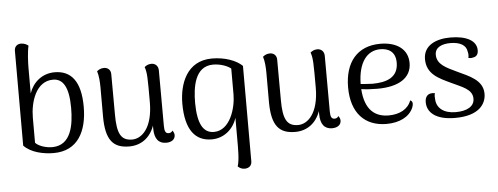

<svg xmlns="http://www.w3.org/2000/svg" viewBox="-57 -889 3307 1275"><g transform="rotate(-5 1596.0 -251.5)"><path d="M272 13C433 13 497 -113 497 -276C497 -448 432 -521 324 -521C239 -521 178 -466 154 -395V-566C154 -599 157 -671 167 -712C159 -719 142 -730 118 -730C93 -730 74 -714 74 -686V-54C121 -4 205 13 272 13ZM269 -27C223 -26 173 -44 154 -66V-233C154 -337 195 -473 309 -473C376 -473 413 -414 413 -276C413 -160 391 -30 269 -27Z M1070 -67C1063 -54 1051 -52 1044 -52C1024 -52 1016 -66 1016 -103L1015 -473C1015 -503 995 -521 969 -521C946 -521 931 -510 923 -503C937 -465 937 -429 937 -269C937 -95 862 -31 799 -31C724 -31 699 -79 699 -207L698 -476C698 -504 679 -521 653 -521C631 -521 617 -512 606 -503C616 -473 619 -431 619 -395V-197C620 -42 669 13 776 13C855 13 916 -32 944 -111V-92C944 -24 971 10 1022 10C1060 10 1082 -9 1082 -36C1082 -47 1078 -56 1070 -67Z M1527 227C1557 226 1574 209 1574 182V-454C1536 -492 1460 -521 1373 -521C1204 -521 1151 -370 1151 -239C1151 -63 1217 14 1325 14C1407 14 1470 -40 1494 -115V25C1494 94 1495 164 1481 208C1491 217 1504 227 1527 227ZM1344 -34C1272 -34 1237 -99 1236 -236C1236 -340 1254 -480 1377 -480C1427 -480 1475 -461 1495 -443V-271C1495 -182 1453 -34 1344 -34Z M2176 -67C2169 -54 2157 -52 2150 -52C2130 -52 2122 -66 2122 -103L2121 -473C2121 -503 2101 -521 2075 -521C2052 -521 2037 -510 2029 -503C2043 -465 2043 -429 2043 -269C2043 -95 1968 -31 1905 -31C1830 -31 1805 -79 1805 -207L1804 -476C1804 -504 1785 -521 1759 -521C1737 -521 1723 -512 1712 -503C1722 -473 1725 -431 1725 -395V-197C1726 -42 1775 13 1882 13C1961 13 2022 -32 2050 -111V-92C2050 -24 2077 10 2128 10C2166 10 2188 -9 2188 -36C2188 -47 2184 -56 2176 -67Z M2660 -129C2640 -72 2582 -42 2510 -42C2422 -42 2352 -89 2343 -232C2378 -227 2413 -225 2451 -225C2592 -225 2678 -277 2678 -377C2678 -471 2602 -521 2495 -521C2340 -521 2257 -417 2257 -251C2257 -79 2347 13 2491 13C2575 13 2643 -19 2669 -79C2682 -112 2673 -124 2660 -129ZM2492 -485C2541 -485 2593 -464 2593 -387C2593 -288 2515 -261 2420 -261C2394 -262 2367 -264 2342 -266C2344 -410 2403 -485 2492 -485Z M2948 13C3108 13 3156 -63 3156 -130C3156 -222 3065 -255 2985 -293C2918 -325 2856 -351 2856 -416C2856 -467 2905 -485 2959 -485C3023 -485 3064 -462 3069 -418C3073 -406 3073 -390 3070 -376C3080 -374 3089 -373 3099 -376C3127 -379 3136 -399 3136 -422C3136 -485 3071 -522 2962 -522C2866 -522 2782 -485 2782 -393C2782 -293 2862 -259 2940 -222C3010 -188 3080 -168 3080 -104C3080 -51 3028 -25 2955 -25C2877 -25 2829 -62 2826 -121C2824 -137 2824 -149 2828 -163C2778 -171 2762 -142 2762 -108C2762 -41 2817 13 2948 13Z"/></g></svg>

Font: Arima Koshi
Style: Regular
Weight: 400
Designer: Joana Correia and Natanael Gama
Foundry: NDISCOVER
Version: Version 1.019;PS 001.019;hotconv 1.0.88;makeotf.lib2.5.64775